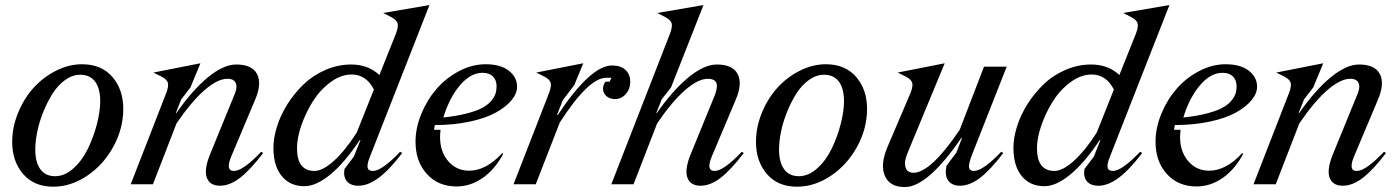

<svg xmlns="http://www.w3.org/2000/svg" viewBox="-20 -737 5584 768"><path d="M308.1 -480Q385.7 -480 429.4 -429.4Q473.1 -378.9 473.1 -301.8Q473.1 -222.2 433.1 -149.7Q393.1 -77.1 328.1 -33.7Q263.2 9.8 192.9 9.8Q116.2 9.8 72.5 -41Q28.8 -91.8 28.8 -168.9Q28.8 -228.5 52.5 -286.1Q76.2 -343.8 114.5 -386Q152.8 -428.2 204.1 -454.1Q255.4 -480 308.1 -480ZM200.2 -32.2Q239.3 -32.2 274.4 -64.2Q309.6 -96.2 332 -143.1Q354.5 -189.9 367.7 -240.7Q380.9 -291.5 380.9 -332Q380.9 -382.8 360.6 -410.4Q340.3 -438 300.8 -438Q269.5 -438 240.5 -417Q211.4 -396 190.4 -362.8Q169.4 -329.6 153.3 -289.8Q137.2 -250 129.2 -210.7Q121.1 -171.4 121.1 -139.2Q121.1 -87.9 141.4 -60.1Q161.6 -32.2 200.2 -32.2Z M904.8 -110.8Q880.9 -53.2 916 -53.2Q951.7 -53.2 1024.9 -129.9L1032.7 -125Q981.9 -58.1 940.7 -26.1Q899.4 5.9 859.9 5.9Q820.3 5.9 807.9 -24.7Q795.4 -55.2 817.9 -113.8L918 -358.9Q927.7 -381.8 925.5 -395.8Q923.3 -409.7 914.3 -415.8Q905.3 -421.9 890.1 -421.9Q850.1 -421.9 797.6 -376Q745.1 -330.1 686 -243.2L591.8 0H502.9L645 -365.2Q655.3 -392.6 651.4 -406Q647.5 -419.4 627 -430.2L593.8 -446.8L781.7 -483.9L741.7 -387.2L705.1 -339.8L683.1 -284.2H685.1Q750 -377.4 812.3 -428.2Q874.5 -479 924.8 -479Q988.3 -479 1008.3 -440.7Q1028.3 -402.3 1000 -336.9Z M1564 -603Q1574.2 -630.4 1570.3 -643.8Q1566.4 -657.2 1545.9 -668L1512.7 -685.1L1697.8 -716.8L1460 -110.8Q1447.8 -81.1 1450.4 -67.1Q1453.1 -53.2 1471.7 -53.2Q1507.3 -53.2 1580.6 -129.9L1588.9 -125Q1537.1 -57.1 1494.6 -25.6Q1452.1 5.9 1413.6 5.9Q1382.3 5.9 1367.4 -12.2Q1352.5 -30.3 1357.9 -61L1395.5 -110.8L1421.9 -176.8H1418.9Q1358.9 -86.4 1301.8 -39.3Q1244.6 7.8 1197.8 7.8Q1139.6 7.8 1106.7 -33Q1073.7 -73.7 1073.7 -145Q1073.7 -185.1 1087.9 -230.7Q1102.1 -276.4 1129.6 -320.1Q1157.2 -363.8 1194.1 -399.4Q1231 -435.1 1281 -457Q1331.1 -479 1384.8 -479Q1452.6 -479 1497.6 -437ZM1168 -144Q1168 -53.2 1237.8 -53.2Q1270.5 -53.2 1314.9 -93Q1359.4 -132.8 1406.7 -206.1L1475.6 -378.9Q1444.8 -439 1386.7 -439Q1343.8 -439 1302 -408.2Q1260.3 -377.4 1231.7 -332Q1203.1 -286.6 1185.5 -235.8Q1168 -185.1 1168 -144Z M1993.2 -122.1Q1959.5 -59.1 1910.6 -25.1Q1861.8 8.8 1806.2 8.8Q1732.4 8.8 1687.3 -41.3Q1642.1 -91.3 1642.1 -169.9Q1642.1 -225.1 1665.3 -281.5Q1688.5 -337.9 1726.1 -381.3Q1763.7 -424.8 1815.9 -452.4Q1868.2 -480 1922.4 -480Q1982.4 -480 2015.4 -454.1Q2048.3 -428.2 2048.3 -390.1Q2048.3 -363.3 2026.4 -336.4Q2004.4 -309.6 1964.1 -287.1Q1923.8 -264.6 1859.9 -250.7Q1795.9 -236.8 1719.2 -236.8L1716.3 -217.8H1742.2Q1740.2 -198.2 1740.2 -189.9Q1740.2 -129.9 1773.2 -92Q1806.2 -54.2 1856.4 -54.2Q1924.3 -54.2 1988.3 -124ZM1910.2 -445.8Q1862.3 -445.8 1819.8 -395.8Q1777.3 -345.7 1753.4 -267.1Q1805.7 -272.5 1844.7 -282.5Q1883.8 -292.5 1906.5 -304.2Q1929.2 -315.9 1943.1 -331.5Q1957 -347.2 1961.7 -361.3Q1966.3 -375.5 1966.3 -392.1Q1966.3 -416.5 1951.7 -431.2Q1937 -445.8 1910.2 -445.8Z M2313 -483.9 2277.3 -397 2231 -335.9 2208 -276.9H2210.9Q2342.8 -475.1 2428.2 -475.1Q2463.9 -475.1 2482.4 -457Q2501 -439 2501 -409.2Q2501 -381.3 2483.4 -361.1Q2465.8 -340.8 2439.9 -340.8Q2418.9 -340.8 2405.5 -352.5Q2392.1 -364.3 2392.1 -382.8Q2392.1 -391.6 2395.8 -399.9Q2399.4 -408.2 2402.3 -410.2H2418.9L2425.3 -425.8H2404.3Q2334.5 -425.8 2219.2 -247.1L2123 0H2034.2L2176.3 -365.2Q2186.5 -392.6 2182.6 -406Q2178.7 -419.4 2158.2 -430.2L2125 -446.8Z M2827.1 -110.8Q2803.2 -53.2 2838.4 -53.2Q2874 -53.2 2947.3 -129.9L2955.1 -125Q2904.3 -58.1 2863 -26.1Q2821.8 5.9 2782.2 5.9Q2742.7 5.9 2730.2 -24.7Q2717.8 -55.2 2740.2 -113.8L2840.3 -358.9Q2852.5 -393.6 2844.2 -407.7Q2835.9 -421.9 2812 -421.9Q2772 -421.9 2719.7 -376Q2667.5 -330.1 2608.4 -243.2L2514.2 0H2425.3L2660.2 -603Q2670.4 -630.4 2666.5 -643.8Q2662.6 -657.2 2642.1 -668L2609.4 -685.1L2793.9 -716.8L2664.1 -387.2L2627 -339.8L2605 -284.2H2606.9Q2671.9 -377 2734.4 -428Q2796.9 -479 2847.2 -479Q2910.6 -479 2930.7 -440.7Q2950.7 -402.3 2922.4 -336.9Z M3283.2 -480Q3360.8 -480 3404.5 -429.4Q3448.2 -378.9 3448.2 -301.8Q3448.2 -222.2 3408.2 -149.7Q3368.2 -77.1 3303.2 -33.7Q3238.3 9.8 3168 9.8Q3091.3 9.8 3047.6 -41Q3003.9 -91.8 3003.9 -168.9Q3003.9 -228.5 3027.6 -286.1Q3051.3 -343.8 3089.6 -386Q3127.9 -428.2 3179.2 -454.1Q3230.5 -480 3283.2 -480ZM3175.3 -32.2Q3214.4 -32.2 3249.5 -64.2Q3284.7 -96.2 3307.1 -143.1Q3329.6 -189.9 3342.8 -240.7Q3356 -291.5 3356 -332Q3356 -382.8 3335.7 -410.4Q3315.4 -438 3275.9 -438Q3244.6 -438 3215.6 -417Q3186.5 -396 3165.5 -362.8Q3144.5 -329.6 3128.4 -289.8Q3112.3 -250 3104.2 -210.7Q3096.2 -171.4 3096.2 -139.2Q3096.2 -87.9 3116.5 -60.1Q3136.7 -32.2 3175.3 -32.2Z M3766.1 -74.2 3805.2 -126 3828.1 -185.1H3825.2Q3690.4 11.2 3599.1 11.2Q3539.1 11.2 3519.5 -33.4Q3500 -78.1 3529.8 -148.9L3622.1 -365.2Q3632.8 -392.6 3628.7 -406Q3624.5 -419.4 3604 -430.2L3570.8 -446.8L3758.8 -483.9L3611.8 -128.9Q3598.6 -98.1 3600.1 -79.8Q3601.6 -61.5 3610.4 -53.7Q3619.1 -45.9 3633.8 -45.9Q3702.6 -45.9 3818.8 -217.8L3916 -470.2H4006.8L3865.2 -110.8Q3853 -76.2 3856.7 -64.7Q3860.4 -53.2 3876 -53.2Q3911.6 -53.2 3984.9 -129.9L3993.2 -125Q3942.4 -58.1 3900.9 -26.1Q3859.4 5.9 3819.8 5.9Q3787.6 5.9 3772.7 -15.1Q3757.8 -36.1 3766.1 -74.2Z M4523.9 -603Q4534.2 -630.4 4530.3 -643.8Q4526.4 -657.2 4505.9 -668L4472.7 -685.1L4657.7 -716.8L4419.9 -110.8Q4407.7 -81.1 4410.4 -67.1Q4413.1 -53.2 4431.6 -53.2Q4467.3 -53.2 4540.5 -129.9L4548.8 -125Q4497.1 -57.1 4454.6 -25.6Q4412.1 5.9 4373.5 5.9Q4342.3 5.9 4327.4 -12.2Q4312.5 -30.3 4317.9 -61L4355.5 -110.8L4381.8 -176.8H4378.9Q4318.8 -86.4 4261.7 -39.3Q4204.6 7.8 4157.7 7.8Q4099.6 7.8 4066.7 -33Q4033.7 -73.7 4033.7 -145Q4033.7 -185.1 4047.9 -230.7Q4062 -276.4 4089.6 -320.1Q4117.2 -363.8 4154.1 -399.4Q4190.9 -435.1 4241 -457Q4291 -479 4344.7 -479Q4412.6 -479 4457.5 -437ZM4127.9 -144Q4127.9 -53.2 4197.8 -53.2Q4230.5 -53.2 4274.9 -93Q4319.3 -132.8 4366.7 -206.1L4435.5 -378.9Q4404.8 -439 4346.7 -439Q4303.7 -439 4262 -408.2Q4220.2 -377.4 4191.7 -332Q4163.1 -286.6 4145.5 -235.8Q4127.9 -185.1 4127.9 -144Z M4953.1 -122.1Q4919.4 -59.1 4870.6 -25.1Q4821.8 8.8 4766.1 8.8Q4692.4 8.8 4647.2 -41.3Q4602.1 -91.3 4602.1 -169.9Q4602.1 -225.1 4625.2 -281.5Q4648.4 -337.9 4686 -381.3Q4723.6 -424.8 4775.9 -452.4Q4828.1 -480 4882.3 -480Q4942.4 -480 4975.3 -454.1Q5008.3 -428.2 5008.3 -390.1Q5008.3 -363.3 4986.3 -336.4Q4964.4 -309.6 4924.1 -287.1Q4883.8 -264.6 4819.8 -250.7Q4755.9 -236.8 4679.2 -236.8L4676.3 -217.8H4702.1Q4700.2 -198.2 4700.2 -189.9Q4700.2 -129.9 4733.2 -92Q4766.1 -54.2 4816.4 -54.2Q4884.3 -54.2 4948.2 -124ZM4870.1 -445.8Q4822.3 -445.8 4779.8 -395.8Q4737.3 -345.7 4713.4 -267.1Q4765.6 -272.5 4804.7 -282.5Q4843.8 -292.5 4866.5 -304.2Q4889.2 -315.9 4903.1 -331.5Q4917 -347.2 4921.6 -361.3Q4926.3 -375.5 4926.3 -392.1Q4926.3 -416.5 4911.6 -431.2Q4897 -445.8 4870.1 -445.8Z M5396 -110.8Q5372.1 -53.2 5407.2 -53.2Q5442.9 -53.2 5516.1 -129.9L5523.9 -125Q5473.1 -58.1 5431.9 -26.1Q5390.6 5.9 5351.1 5.9Q5311.5 5.9 5299.1 -24.7Q5286.6 -55.2 5309.1 -113.8L5409.2 -358.9Q5418.9 -381.8 5416.7 -395.8Q5414.6 -409.7 5405.5 -415.8Q5396.5 -421.9 5381.3 -421.9Q5341.3 -421.9 5288.8 -376Q5236.3 -330.1 5177.2 -243.2L5083 0H4994.1L5136.2 -365.2Q5146.5 -392.6 5142.6 -406Q5138.7 -419.4 5118.2 -430.2L5085 -446.8L5272.9 -483.9L5232.9 -387.2L5196.3 -339.8L5174.3 -284.2H5176.3Q5241.2 -377.4 5303.5 -428.2Q5365.7 -479 5416 -479Q5479.5 -479 5499.5 -440.7Q5519.5 -402.3 5491.2 -336.9Z"/></svg>

Font: Redaction
Style: Italic
Weight: 400
Designer: Jeremy Mickel / Forest Young
Foundry: MCKL
Version: Version 2.001;hotconv 1.0.113;makeotfexe 2.5.65598 DEVELOPME